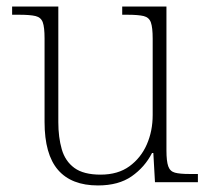

<svg xmlns="http://www.w3.org/2000/svg" viewBox="-20 -556 645 586"><path d="M279 10Q198 10 157 -37.5Q116 -85 116 -184V-439Q116 -473 110.5 -488Q105 -503 88.5 -507Q72 -511 38 -511H17V-536H158V-183Q158 -137 168.5 -100.5Q179 -64 207 -43.5Q235 -23 287 -23Q340 -23 375 -48.5Q410 -74 428 -115Q446 -156 446 -205V-438Q446 -472 440.5 -487.5Q435 -503 418.5 -507Q402 -511 368 -511H353V-536H488V-97Q488 -64 493.5 -48.5Q499 -33 514 -29Q529 -25 558 -25H584V0H453L448 -89H444Q422 -46 382 -18Q342 10 279 10Z"/></svg>

Font: Noto Serif Gujarati ExtraLight
Style: Regular
Weight: 250
Version: Version 2.102